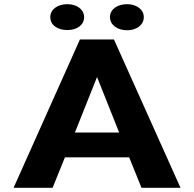

<svg xmlns="http://www.w3.org/2000/svg" viewBox="-20 -900 930 920"><path d="M599 -146 658 0H845L526 -711H363L45 0H232L291 -146ZM339 -265 445 -531 551 -265ZM303 -756C349 -756 383 -780 383 -818C383 -855 348 -880 303 -880C257 -880 221 -856 221 -818C221 -779 256 -756 303 -756ZM589 -755C634 -755 669 -780 669 -818C669 -855 634 -880 589 -880C543 -880 507 -856 507 -818C507 -780 543 -755 589 -755Z"/></svg>

Font: Asimov
Style: XWid
Weight: 500
Designer: Google
Version: Version 2.000980; 2014